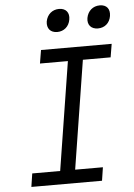

<svg xmlns="http://www.w3.org/2000/svg" viewBox="-62 -988 723 1034"><g transform="rotate(-5 300.0 -471.0)"><path d="M497 -819C534 -819 561 -843 567 -880C573 -918 554 -942 517 -942C480 -942 452 -918 445 -880C439 -843 460 -819 497 -819ZM277 -819C313 -819 341 -843 347 -880C354 -918 333 -942 297 -942C260 -942 232 -918 225 -880C220 -843 240 -819 277 -819ZM65 0H447L458 -72H308L401 -658H551L563 -730H181L169 -658H320L227 -72H76Z"/></g></svg>

Font: JetBrains Mono Light
Style: Italic
Weight: 336
Italic angle: -9°
Monospace: yes
Designer: Philipp Nurullin, Konstantin Bulenkov
Foundry: JetBrains
Version: Version 2.305